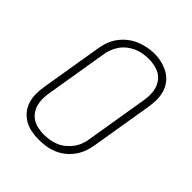

<svg xmlns="http://www.w3.org/2000/svg" viewBox="-207 -876 1014 1014"><g transform="rotate(45 300.0 -369.0)"><path d="M249 8Q220 8 192 2.5Q164 -3 141 -16.5Q118 -30 101 -51Q84 -72 76 -98.5Q68 -125 68 -153.5Q68 -182 73 -211L130 -556Q134 -582 143.5 -607.5Q153 -633 169.5 -655.5Q186 -678 208.5 -696Q231 -714 256.5 -724.5Q282 -735 308 -740.5Q334 -746 361 -746Q390 -746 417 -739Q444 -732 467.5 -719Q491 -706 508 -684.5Q525 -663 533 -637Q541 -611 541 -582Q541 -553 536 -524L479 -179Q475 -153 465.5 -127.5Q456 -102 440 -79.5Q424 -57 401.5 -39Q379 -21 353.5 -10.5Q328 0 301.5 4Q275 8 249 8ZM249 -30Q271 -30 292.5 -33.5Q314 -37 335 -46Q356 -55 374 -70Q392 -85 405.5 -103.5Q419 -122 426.5 -143Q434 -164 437 -186L494 -531Q498 -553 498 -576Q498 -599 492 -619.5Q486 -640 473.5 -657.5Q461 -675 442.5 -685.5Q424 -696 402 -700.5Q380 -705 358 -705Q336 -705 314.5 -701Q293 -697 272.5 -688Q252 -679 234 -664.5Q216 -650 203 -631Q190 -612 182.5 -591.5Q175 -571 172 -549L115 -204Q111 -182 111 -159.5Q111 -137 116.5 -116.5Q122 -96 134.5 -78.5Q147 -61 165 -50Q183 -39 205 -34.5Q227 -30 249 -30Z"/></g></svg>

Font: Iosevka Slab XLtExObl
Style: Regular
Weight: 200
Width: 7
Italic angle: -9°
Monospace: yes
Designer: Belleve Invis
Foundry: Belleve Invis
Version: Version 11.1.1; ttfautohint (v1.8.3)